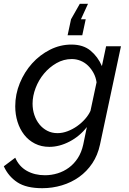

<svg xmlns="http://www.w3.org/2000/svg" viewBox="-58 -765 677 1008"><path d="M164 223Q80 223 33 192Q-14 161 -38 108L22 63Q42 109 83 132Q124 155 178 155Q212 155 244.5 145Q277 135 304 115Q331 95 350.5 65Q370 35 379 -6L398 -98Q361 -50 307.5 -22Q254 6 201 6Q159 6 125.5 -11Q92 -28 69 -57.5Q46 -87 34 -125.5Q22 -164 22 -207Q22 -270 46 -328.5Q70 -387 110.5 -432Q151 -477 204.5 -504Q258 -531 317 -531Q379 -531 417.5 -499Q456 -467 477 -418L499 -522H577L467 -6Q455 50 426.5 92.5Q398 135 357.5 164Q317 193 267 208Q217 223 164 223ZM244 -66Q270 -66 296.5 -76Q323 -86 346.5 -102.5Q370 -119 388.5 -140Q407 -161 417 -183L449 -333Q445 -360 433 -382Q421 -404 404 -420.5Q387 -437 365 -446Q343 -455 319 -455Q276 -455 238.5 -433.5Q201 -412 173 -378.5Q145 -345 129 -303Q113 -261 113 -221Q113 -189 122.5 -161Q132 -133 149 -112Q166 -91 190 -78.5Q214 -66 244 -66ZM404 -745 367 -664H392L374 -580H297L315 -664L361 -745Z"/></svg>

Font: PTCRaleway Medium
Style: Italic
Weight: 500
Italic angle: -12°
Designer: Matt McInerney, Pablo Impallari, Rodrigo Fuenzalida
Foundry: Matt McInerney, Pablo Impallari, Rodrigo Fuenzalida
Version: Version 3.000g; ttfautohint (v1.5) -l 8 -r 28 -G 28 -x 14 -D